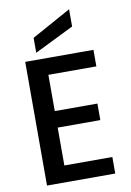

<svg xmlns="http://www.w3.org/2000/svg" viewBox="-101 -1003 726 1064"><g transform="rotate(-10 262.0 -470.5)"><path d="M189 -603V-399H429V-306H189V-93H459V0H75V-696H459V-603ZM365 -844 144 -735V-819L365 -941Z"/></g></svg>

Font: Poppins Medium A&M
Style: Regular
Weight: 500
Designer: Ninad Kale (Devanagari), Jonny Pinhorn (Latin)
Foundry: Indian Type Foundry
Version: 4.004